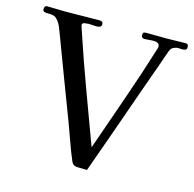

<svg xmlns="http://www.w3.org/2000/svg" viewBox="-107 -845 968 956"><g transform="rotate(15 377.0 -366.5)"><path d="M749 -718Q749 -706 741 -703.5Q733 -701 724 -701Q720 -701 715.5 -701.5Q711 -702 706 -702Q693 -702 681 -696Q669 -690 664 -677Q657 -659 651 -641.5Q645 -624 639 -606L585 -455Q545 -341 504.5 -226.5Q464 -112 423 2L376 1Q364 1 355.5 -3.5Q347 -8 342 -20Q323 -64 307 -110Q291 -156 274 -201Q235 -305 195 -409Q155 -513 117 -616Q111 -632 104.5 -648.5Q98 -665 88 -678Q75 -695 62.5 -698Q50 -701 30 -701Q23 -701 15 -703Q7 -705 7 -715Q7 -725 10 -729.5Q13 -734 23 -734Q46 -734 68 -733Q90 -732 112 -732Q157 -732 202 -733Q247 -734 292 -734Q299 -734 304 -730.5Q309 -727 309 -719Q309 -708 302 -704.5Q295 -701 285 -701Q275 -701 264.5 -702Q254 -703 243 -703Q236 -703 223 -701Q210 -699 210 -689Q210 -687 213 -678Q216 -669 219 -660Q222 -651 223 -648Q268 -513 317.5 -379.5Q367 -246 416 -113Q465 -254 514.5 -395Q564 -536 608 -679Q608 -680 608 -680.5Q608 -681 608 -682Q608 -696 598.5 -700.5Q589 -705 578 -705Q565 -705 553 -703.5Q541 -702 529 -702Q524 -702 519 -706Q514 -710 514 -715Q514 -731 520 -732.5Q526 -734 538 -734Q564 -734 589 -733.5Q614 -733 639 -733Q663 -733 687 -734Q711 -735 735 -735Q743 -735 746 -730Q749 -725 749 -718Z"/></g></svg>

Font: Kaisei HarunoUmi Medium
Style: Regular
Weight: 500
Designer: Font-Kai, 金井和夫
Foundry: KAZUO KANAI
Version: Version 5.003